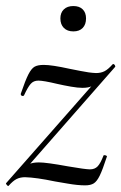

<svg xmlns="http://www.w3.org/2000/svg" viewBox="-27 -609 402 636"><path d="M0 7Q-2 7 -5 3Q-8 -1 -7 -2L308 -360L302 -349Q288 -330 277.5 -324Q267 -318 246 -318Q231 -318 208 -322Q185 -326 163 -331Q117 -342 100 -342Q84 -342 74.5 -331Q65 -320 53 -294Q52 -291 48 -291Q45 -291 43 -293.5Q41 -296 42 -299Q57 -343 67 -362.5Q77 -382 87.5 -388Q98 -394 118 -394Q145 -394 204 -381Q211 -380 239.5 -374Q268 -368 291 -367Q307 -367 319 -373Q331 -379 346 -396L348 -397Q351 -397 353.5 -393Q356 -389 354 -387L40 -29L44 -41Q57 -59 69 -65Q81 -71 102 -71Q127 -71 198 -58Q256 -48 271 -48Q287 -48 296.5 -58Q306 -68 316 -94Q316 -95 319 -95Q322 -95 325 -93.5Q328 -92 327 -90Q313 -47 303.5 -27.5Q294 -8 283.5 -1.5Q273 5 255 5Q230 5 196 -1Q162 -7 155 -8Q93 -21 56 -22Q40 -22 28 -16Q16 -10 1 7ZM173 -548Q173 -567 184.5 -578Q196 -589 216 -589Q236 -589 247 -578Q258 -567 258 -548Q258 -528 247 -516.5Q236 -505 216 -505Q196 -505 184.5 -516.5Q173 -528 173 -548Z"/></svg>

Font: Cormorant Garamond
Style: Italic
Weight: 400
Italic angle: -10°
Designer: Christian Thalmann (Catharsis Fonts)
Foundry: Catharsis Fonts
Version: Version 4.000